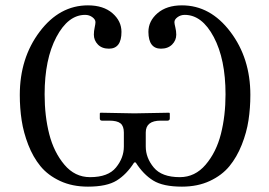

<svg xmlns="http://www.w3.org/2000/svg" viewBox="-20 -678 994 710"><path d="M438 -188Q438 -211.9 425.5 -221.9Q413.1 -231.9 383.8 -231.9H356.9Q349.1 -231.9 349.1 -240.2V-258.8L351.1 -261.2Q438 -259.3 477.1 -258.8L606 -261.2L607.9 -258.8V-240.2Q607.9 -232.4 600.1 -231.9H574.2Q519 -231.9 519 -188V-136.2Q519 -94.2 548.6 -58.6Q578.1 -22.9 645 -22.9Q701.2 -22.9 740.5 -69.1Q779.8 -115.2 796.9 -182.6Q814 -250 814 -329.1Q814 -459 770.5 -541Q727.1 -623 663.1 -623Q647.9 -623 636.5 -614.5Q625 -606 625 -596.2Q625 -590.3 628.4 -576.7Q631.8 -563 631.8 -549.8Q631.8 -528.8 616.5 -513.4Q601.1 -498 575.2 -498Q529.3 -498 528.8 -560.1Q528.8 -600.1 562.5 -629.2Q596.2 -658.2 652.8 -658.2Q757.8 -658.2 831.8 -560.5Q905.8 -462.9 905.8 -327.1Q905.8 -278.3 898.9 -233.2Q892.1 -188 874 -142.6Q856 -97.2 828.4 -63.5Q800.8 -29.8 755.9 -8.8Q710.9 12.2 652.8 12.2Q583 12.2 546.4 -10.5Q509.8 -33.2 481.9 -77.1H476.1Q448.2 -33.2 411.6 -10.5Q375 12.2 305.2 12.2Q247.1 12.2 202.1 -8.8Q157.2 -29.8 129.6 -63.5Q102.1 -97.2 84.5 -142.6Q66.9 -188 60.1 -232.9Q53.2 -277.8 53.2 -327.1Q53.2 -463.4 126.7 -560.8Q200.2 -658.2 305.2 -658.2Q362.3 -658.2 395.8 -629.2Q429.2 -600.1 429.2 -560.1Q429.2 -498 382.8 -498Q356.9 -498 342 -513.4Q327.1 -528.8 327.1 -549.8Q327.1 -563 330.1 -576.4Q333 -589.8 333 -596.2Q333 -606 321.5 -614.5Q310.1 -623 294.9 -623Q231.9 -623 188.5 -541Q145 -459 145 -329.1Q145 -249 162.1 -182.1Q179.2 -115.2 218 -69.1Q256.8 -22.9 313 -22.9Q379.9 -22.9 408.9 -58.6Q438 -94.2 438 -136.2Z"/></svg>

Font: Linux Libertine Capitals
Style: Small Caps
Weight: 400
Designer: Philipp H. Poll
Foundry: Philipp H. Poll
Version: Version 5.1.3